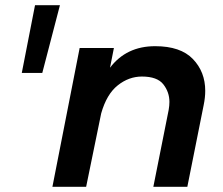

<svg xmlns="http://www.w3.org/2000/svg" viewBox="-20 -720 861 740"><path d="M143 -439H64L115 -700H211ZM702 0H571L630 -296Q633 -313 633 -327Q633 -365 609.5 -395Q586 -425 527 -425Q476.5 -425 433.8 -391Q391 -357 370 -283L312 0H182L287 -535H419L404 -459Q467 -542 578 -542Q676 -542 723.5 -492.5Q771 -443 771 -370Q771 -344 765 -315Z"/></svg>

Font: Argentum Sans Medium
Style: Italic
Weight: 500
Italic angle: -11°
Designer: Julieta Ulanovsky (font), Cristiano Sobral (main changes and remaster)
Foundry: Julieta Ulanovsky (font), Cristiano Sobral (main changes and remaster)
Version: Version 2.007;June 15, 2022;FontCreator 14.0.0.2814 64-bit; 